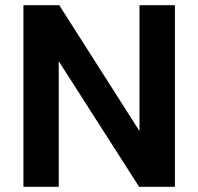

<svg xmlns="http://www.w3.org/2000/svg" viewBox="-20 -720 764 740"><path d="M70.3 -700H208.3L517.6 -214.8V-700H654.2V0H516.2L206.4 -484.1V0H70.3Z"/></svg>

Font: AF Albert Sans Medium
Style: Regular
Weight: 500
Designer: Andreas Rasmussen
Foundry: a.Foundry
Version: Version 1.300;Glyphs 3.2 (3231)